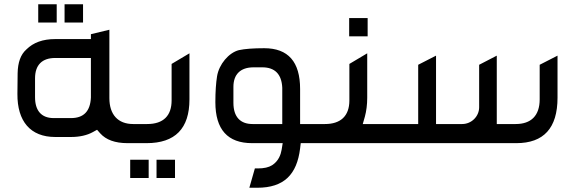

<svg xmlns="http://www.w3.org/2000/svg" viewBox="-20 -674 2705 904"><path d="M581 0H633V-90H607C535 -90 495 -135 495 -212V-534L408 -513V-490H240C182 -490 137 -474 104 -441C77 -417 64 -380 63 -329L62 -232C61 -103 123 -29 240 -29H314C355 -29 390 -37 417 -52L437 -63L452 -46C479 -16 521 0 581 0ZM145 -216V-305C145 -369 179 -401 240 -401H408V-215C405 -150 374 -118 314 -118H233C174 -118 145 -154 145 -216ZM160 -568H247V-654H160ZM284 -568H371V-654H284Z M673 -90H603V0H670C805 0 872 -69 872 -206V-423L788 -373V-201C788 -130 750 -90 673 -90ZM593 164H680V78H593ZM717 164H804V78H717Z M1154 210H1191C1318 210 1378 147 1393 25L1396 0H1485V-90H1393V-255C1393 -383 1337 -447 1224 -447C1173 -447 1133 -444 1105 -438C1057 -426 1011 -371 1002 -315C997 -284 994 -243 994 -193C994 -64 1052 0 1167 0H1311L1306 31C1302 54 1292 84 1261 104C1245 114 1223 119 1194 119H1180ZM1079 -190V-265C1079 -323 1111 -357 1174 -357H1215C1274 -357 1306 -325 1309 -261V-90H1169C1112 -90 1079 -123 1079 -190Z M1510 -90H1455V0H1843V-90H1688L1698 -125C1705 -151 1709 -181 1709 -214V-423L1625 -373V-201C1625 -127 1583 -90 1510 -90ZM1624 -503H1711V-589H1624Z M1813 -90V0H2411C2540 0 2605 -71 2605 -214V-412L2521 -369V-206C2521 -129 2480 -90 2408 -90H2319V-412L2236 -369V-169C2236 -126 2200 -90 2156 -90H2033V-412L1949 -369V-90Z"/></svg>

Font: All Genders v4 Light
Style: Regular
Weight: 300
Designer: Rassam Alawdi
Foundry: Rassam Art
Version: Version 3.100;FEAKit 1.0